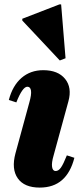

<svg xmlns="http://www.w3.org/2000/svg" viewBox="-20 -834 377 870"><path d="M160 16Q90 16 60.5 -26Q31 -68 50 -139L113 -370Q123 -405 120.5 -423Q118 -441 104 -441Q82 -441 54 -370L20 -381Q37 -446 77.5 -481Q118 -516 176 -516Q243 -516 275 -476.5Q307 -437 290 -375L223 -130Q213 -96 216 -77.5Q219 -59 232 -59Q245 -59 256 -74.5Q267 -90 283 -130L317 -119Q300 -52 261 -18Q222 16 160 16ZM251 -560 81 -741V-749L249 -814H257L277 -570Z"/></svg>

Font: Platypi Light ExtraBold
Style: Italic
Weight: 800
Italic angle: -13°
Version: Version 1.200